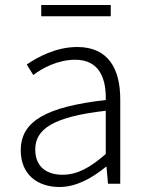

<svg xmlns="http://www.w3.org/2000/svg" viewBox="-20 -735 587 768"><path d="M218 13C286 13 350 -24 404 -68H406L412 0H461V-338C461 -456 416 -547 289 -547C202 -547 128 -505 87 -477L113 -435C150 -463 211 -496 281 -496C382 -496 405 -414 403 -335C168 -308 63 -252 63 -134C63 -35 132 13 218 13ZM230 -36C171 -36 121 -64 121 -137C121 -219 193 -268 403 -292V-119C340 -64 289 -36 230 -36ZM145 -670H423V-715H145Z"/></svg>

Font: Noto Sans Japanese Light
Style: Regular
Weight: 300
Designer: Ryoko NISHIZUKA (kana & ideographs); Paul D. Hunt (Latin, Greek & Cyrillic); Wenlong ZHANG (bopomofo); Sandoll Communica
Foundry: Adobe Systems Incorporated
Version: Version 1.000;PS 1;hotconv 1.0.78;makeotf.lib2.5.61930